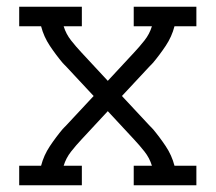

<svg xmlns="http://www.w3.org/2000/svg" viewBox="-20 -550 640 570"><path d="M37 0V-58H102Q110 -89 128 -116Q146 -143 167 -168H168Q168 -168 168 -168.5Q168 -169 168 -169Q170 -171 171.5 -172.5Q173 -174 175 -176L258 -265L175 -354Q173 -356 171.5 -357.5Q170 -359 168 -361Q168 -361 168 -361.5Q168 -362 168 -362H167Q146 -387 128 -414Q110 -441 102 -472H37V-530H223V-472H169Q176 -449 191 -430Q206 -411 222 -394L300 -310L378 -394Q394 -411 409 -430Q424 -449 431 -472H377V-530H563V-472H498Q490 -441 472 -414Q454 -387 433 -362H432Q432 -362 432 -361.5Q432 -361 432 -361Q430 -359 428.5 -357.5Q427 -356 425 -354L342 -265L425 -176Q427 -174 428.5 -172.5Q430 -171 432 -169Q432 -169 432 -168.5Q432 -168 432 -168H433Q454 -143 472 -116Q490 -89 498 -58H563V0H377V-58H431Q424 -81 409 -100Q394 -119 378 -136L300 -220L222 -136Q206 -119 191 -100Q176 -81 169 -58H223V0Z"/></svg>

Font: Iosevka Curly Slab LtEx
Style: Regular
Weight: 300
Width: 7
Monospace: yes
Designer: Belleve Invis
Foundry: Belleve Invis
Version: Version 11.1.0; ttfautohint (v1.8.3)